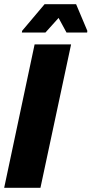

<svg xmlns="http://www.w3.org/2000/svg" viewBox="-21 -901 439 921"><path d="M-1 0 145 -688H320L173 0ZM84 -745 85 -753 193 -881H344L398 -753L397 -745H298L260 -815L197 -745Z"/></svg>

Font: Saira SemiCondensed ExtraBold
Style: Italic
Weight: 800
Width: 4
Italic angle: -12°
Designer: Hector Gatti with collaboration of the Omnibus-Type team
Foundry: Omnibus-Type
Version: Version 1.101